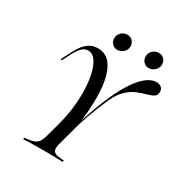

<svg xmlns="http://www.w3.org/2000/svg" viewBox="-167 -839 914 963"><g transform="rotate(30 289.5 -357.5)"><path d="M102.4 0 104.8 -8.9Q138.7 -12.1 156.5 -18.1Q174.2 -24.2 183.1 -38.3Q191.9 -52.4 199.2 -79L218.5 -150Q238.7 -223.4 244 -294.4Q249.2 -365.3 241.1 -422.6Q233.1 -479.8 213.3 -514.1Q193.5 -548.4 162.9 -548.4Q147.6 -548.4 132.7 -536.3Q117.7 -524.2 100 -491.9L73.4 -440.3H64.5L95.2 -499.2Q104.8 -518.5 118.5 -537.5Q132.3 -556.5 152.4 -569.4Q172.6 -582.3 201.6 -582.3Q276.6 -582.3 304 -484.3Q331.5 -386.3 306.5 -203.2L300.8 -199.2Q329 -291.9 358.5 -363.3Q387.9 -434.7 418.5 -483.5Q449.2 -532.3 479.8 -557.3Q510.5 -582.3 539.5 -582.3Q558.1 -582.3 568.5 -573Q579 -563.7 579 -548.4Q579 -528.2 564.9 -519.4Q550.8 -510.5 527.8 -504.4Q504.8 -498.4 477.4 -487.5Q450 -476.6 423.8 -452.4Q397.6 -428.2 376.6 -383.9Q364.5 -357.3 351.2 -324.2Q337.9 -291.1 326.2 -258.1Q314.5 -225 306.5 -198.4L274.2 -79Q266.1 -51.6 268.1 -36.7Q270.2 -21.8 285.5 -16.1Q300.8 -10.5 333.1 -8.9L330.6 0Q311.3 -0.8 283.5 -1.6Q255.6 -2.4 218.5 -2.4Q180.6 -2.4 149.6 -1.6Q118.5 -0.8 102.4 0ZM286.3 -623.4Q270.2 -623.4 257.7 -635.9Q245.2 -648.4 245.2 -667.7Q245.2 -687.1 260.1 -701.2Q275 -715.3 296 -715.3Q312.9 -715.3 325 -702.4Q337.1 -689.5 337.1 -671Q337.1 -652.4 322.2 -637.9Q307.3 -623.4 286.3 -623.4ZM468.5 -623.4Q451.6 -623.4 439.5 -635.9Q427.4 -648.4 427.4 -667.7Q427.4 -687.1 442.3 -701.2Q457.3 -715.3 478.2 -715.3Q495.2 -715.3 507.3 -702.4Q519.4 -689.5 519.4 -671Q519.4 -652.4 504.4 -637.9Q489.5 -623.4 468.5 -623.4Z"/></g></svg>

Font: Playfair 144pt Light
Style: Italic
Weight: 300
Italic angle: -15.6°
Designer: Claus Eggers Sørensen
Foundry: Claus Eggers Sørensen
Version: Version 2.001;gftools[0.9.30]